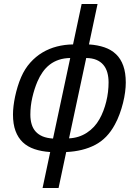

<svg xmlns="http://www.w3.org/2000/svg" viewBox="-20 -747 694 960"><path d="M192.9 192.9 231 13.2Q187 10.3 152.3 -1.5Q117.7 -13.2 94 -35.6Q70.3 -58.1 57.6 -92.3Q44.9 -126.5 44.9 -174.8Q44.9 -193.8 47.6 -216.8Q50.3 -239.7 55.4 -263.9Q60.5 -288.1 68.1 -313.2Q75.7 -338.4 85.9 -361.8Q104 -403.3 131.3 -433.8Q158.7 -464.4 192.1 -484.4Q225.6 -504.4 264.4 -514.4Q303.2 -524.4 345.2 -524.9L388.2 -727.1H467.8L424.8 -524.9Q468.3 -522 502.4 -510.3Q536.6 -498.5 560.3 -475.8Q584 -453.1 596.4 -418.2Q608.9 -383.3 608.9 -334Q608.9 -312.5 605.5 -286.4Q602.1 -260.3 595.2 -232.7Q588.4 -205.1 578.1 -177Q567.9 -148.9 554.2 -124Q516.6 -54.2 455.8 -22.5Q395 9.3 311 13.2L272.9 192.9ZM331.1 -457Q299.8 -456.5 274.4 -448Q249 -439.5 229 -424.1Q209 -408.7 193.6 -387Q178.2 -365.2 167 -338.9Q151.4 -302.2 141.6 -259.5Q131.8 -216.8 131.8 -173.8Q131.8 -147.5 138.2 -126Q144.5 -104.5 158.4 -89.1Q172.4 -73.7 193.6 -64.9Q214.8 -56.2 245.1 -54.2ZM325.2 -55.2Q375 -57.6 414.3 -83.3Q453.6 -108.9 477.1 -150.9Q488.3 -170.4 496.8 -192.9Q505.4 -215.3 511.2 -239Q517.1 -262.7 520 -287.1Q522.9 -311.5 522.9 -335Q522.9 -361.8 516.6 -384.3Q510.3 -406.7 496.6 -422.9Q482.9 -439 461.9 -447.8Q440.9 -456.5 411.1 -457Z"/></svg>

Font: Lorenzo Sans
Style: Italic
Weight: 400
Italic angle: -12°
Foundry: Intel Corporation
Version: Version 1.00; ttfautohint (v1.5)